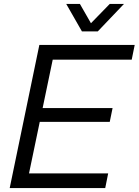

<svg xmlns="http://www.w3.org/2000/svg" viewBox="-20 -958 706 978"><path d="M29.4 0 180.4 -729H666.1L650.9 -654.1H227.6L253.7 -678.9L123.1 -52.3L107.9 -74.9H531L516 0ZM165.1 -337.1 177.4 -407.4H553.4L539 -337.1ZM397.3 -798.1 317.4 -937.9H387L443.3 -839.7L539 -937.9H611.4L478.1 -798.1Z"/></svg>

Font: Mona Sans ExtraLight
Style: Italic
Weight: 200
Italic angle: -11.6951°
Designer: Deni Anggara
Foundry: GitHub
Version: Version 2.000